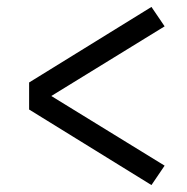

<svg xmlns="http://www.w3.org/2000/svg" viewBox="-20 -617 540 554"><path d="M417 -83 64 -301V-379L417 -597L455 -541L128 -340L455 -139Z"/></svg>

Font: Iosevka Custom
Style: Regular
Weight: 400
Monospace: yes
Designer: Belleve Invis
Foundry: Belleve Invis
Version: Version 32.5.0; ttfautohint (v1.8.4)